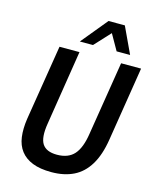

<svg xmlns="http://www.w3.org/2000/svg" viewBox="-134 -1013 900 1114"><g transform="rotate(15 315.5 -456.5)"><path d="M283 10Q215 10 169.5 -8Q124 -26 98 -60Q72 -94 65.5 -142.5Q59 -191 68 -252L141 -705H261L190 -256Q176 -170 200 -133Q224 -96 288 -96Q356 -96 391.5 -136Q427 -176 440 -263L511 -705H631L560 -260Q545 -165 508.5 -105Q472 -45 415.5 -17.5Q359 10 283 10ZM247 -765 377 -923H475L549 -765H468L414 -860L326 -765Z"/></g></svg>

Font: Nunito Sans 10pt Condensed
Style: Bold Italic
Weight: 700
Width: 3
Italic angle: -9°
Designer: Vernon Adams
Foundry: Vernon Adams
Version: Version 3.101;gftools[0.9.27]